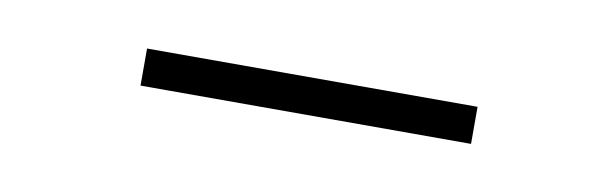

<svg xmlns="http://www.w3.org/2000/svg" viewBox="-22 -698 485 152"><g transform="rotate(10 220.0 -622.0)"><path d="M89.8 -607.4V-637.2H355.5V-607.4Z"/></g></svg>

Font: HK Grotesk Light Legacy
Style: Regular
Weight: 300
Designer: Alfredo Marco Pradil
Foundry: Hanken Design Co.
Version: Version 2.022;PS 002.022;hotconv 1.0.88;makeotf.lib2.5.64775